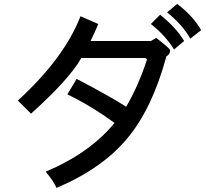

<svg xmlns="http://www.w3.org/2000/svg" viewBox="-20 -879 1040 970"><path d="M996.1 -726.6 941.4 -683.6Q902.3 -753.9 824.2 -816.4L875 -859.4Q957 -796.9 996.1 -726.6ZM910.2 -671.9 859.4 -628.9Q816.4 -699.2 742.2 -757.8L789.1 -804.7Q871.1 -738.3 910.2 -671.9ZM820.3 -593.8Q750 -332 623 -179.7Q496.1 -27.3 265.6 70.3Q250 35.2 210.9 -11.7Q433.6 -105.5 558.6 -257.8Q441.4 -343.8 320.3 -402.3L367.2 -480.5Q539.1 -390.6 617.2 -339.8Q675.8 -437.5 722.7 -578.1L714.8 -585.9H390.6Q332 -480.5 136.7 -304.7L70.3 -371.1Q304.7 -585.9 386.7 -796.9L476.6 -757.8Q457 -710.9 437.5 -671.9H742.2L769.5 -687.5Q839.8 -632.8 839.8 -625Q839.8 -605.5 820.3 -593.8Z"/></svg>

Font: Droid Sans Fallback
Style: Regular
Weight: 400
Designer: Steve Matteson
Foundry: Ascender Corporation
Version: 3.00 (Khmer version)